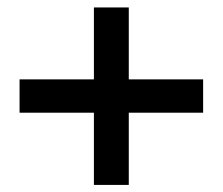

<svg xmlns="http://www.w3.org/2000/svg" viewBox="-20 -587 607 523"><path d="M235.8 -83.3V-280H33.3V-370.8H235.8V-566.7H330.8V-370.8H533.3V-280H330.8V-83.3Z"/></svg>

Font: Familjen Grotesk GF Medium
Style: Regular
Weight: 500
Designer: Anders Wikstroem, Jonas Baeckman, Matilda Gysing, Kristian Moeller
Foundry: Familjen STHLM AB
Version: Version 2.000; Beta; Release 4; Build 6